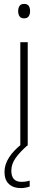

<svg xmlns="http://www.w3.org/2000/svg" viewBox="-20 -745 245 983"><path d="M103 -725Q121 -725 127.5 -714.5Q134 -704 134 -688Q134 -672 127 -661.5Q120 -651 103 -651Q87 -651 80 -661.5Q73 -672 73 -688Q73 -704 80 -714.5Q87 -725 103 -725ZM122 -529V0H84V-529ZM38 129Q38 186 90 186Q103 186 114.5 184Q126 182 132 180V210Q124 213 112 215.5Q100 218 86 218Q48 218 25.5 197Q3 176 3 135Q3 97 27 60Q51 23 96 -11L120 0Q84 31 61 62.5Q38 94 38 129Z"/></svg>

Font: Noto Sans Gurmukhi SemiCondensed ExtraLight
Style: Regular
Weight: 200
Width: 4
Designer: Jelle Bosma - Monotype Design Team
Foundry: Monotype Imaging Inc.
Version: Version 2.004; ttfautohint (v1.8.4.7-5d5b)